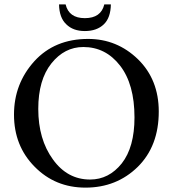

<svg xmlns="http://www.w3.org/2000/svg" viewBox="-20 -843 790 878"><path d="M457 -823H487Q486 -762 455 -732Q423 -701 368 -701Q314 -701 283 -732Q251 -762 250 -823H280Q295 -760 368 -760Q442 -760 457 -823ZM383 -665Q515 -665 611 -572Q706 -479 706 -333Q706 -175 610 -80Q513 15 371 15Q232 15 138 -81Q44 -176 44 -319Q44 -460 137 -563Q230 -665 383 -665ZM361 -628Q275 -628 215 -553Q155 -478 155 -345Q155 -206 222 -114Q288 -22 392 -22Q478 -22 537 -96Q595 -170 595 -306Q595 -458 529 -543Q463 -628 361 -628Z"/></svg>

Font: Shafarik
Style: Regular
Weight: 400
Version: Version 1.001; ttfautohint (v1.8.4.7-5d5b)